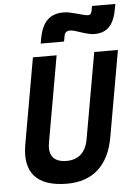

<svg xmlns="http://www.w3.org/2000/svg" viewBox="-62 -991 734 1048"><g transform="rotate(-5 305.0 -467.5)"><path d="M263.2 9.8C404.8 9.8 492.7 -69.8 519.5 -222.7L602.5 -693.4H472.7L389.6 -222.7C377 -151.4 336.4 -114.3 271.5 -114.3C201.2 -114.3 170.9 -151.4 183.6 -222.7L266.6 -693.4H136.7L53.7 -222.7C26.9 -69.8 98.6 9.8 263.2 9.8ZM185.5 -764.6H313.5L318.8 -793.9C322.3 -813.5 332 -821.8 351.6 -821.8C379.9 -821.8 438.5 -791 482.9 -791C552.7 -791 590.3 -830.6 606 -920.4L610.4 -944.8H482.4L478 -919.4C475.1 -903.3 468.3 -896.5 457.5 -896.5C430.2 -896.5 368.7 -923.3 324.7 -923.3C248 -923.3 206.5 -882.3 189.9 -789.1Z"/></g></svg>

Font: Cascadia Code
Style: Bold Italic
Weight: 700
Italic angle: -10°
Monospace: yes
Designer: Aaron Bell
Foundry: Saja Typeworks
Version: Version 2404.023